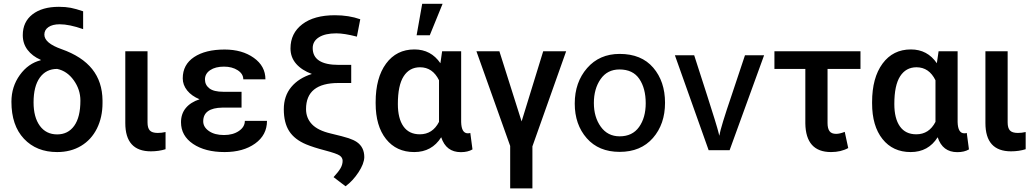

<svg xmlns="http://www.w3.org/2000/svg" viewBox="-20 -802 5531 1025"><path d="M101.6 -614.3Q101.6 -569.3 127 -535.9Q152.3 -502.4 196.8 -482.9L197.8 -480.5Q130.9 -463.9 85.9 -401.6Q41 -339.4 41 -258.8Q41 -132.3 107.9 -61.3Q174.8 9.8 285.2 9.8Q357.9 9.8 412.8 -23.2Q467.8 -56.2 497.6 -116.2Q527.3 -176.3 527.3 -252V-265.6Q526.4 -365.2 472.2 -433.1Q418 -501 308.6 -539.6Q216.8 -571.8 216.8 -617.2Q216.8 -642.6 238.8 -657.5Q260.7 -672.4 298.8 -672.4Q350.1 -672.4 423.8 -646.5V-741.7Q385.3 -754.9 357.7 -760.3Q330.1 -765.6 294.4 -765.6Q205.1 -765.6 153.3 -725.3Q101.6 -685.1 101.6 -614.3ZM159.2 -255.4Q159.2 -341.3 192.6 -387.7Q226.1 -434.1 285.2 -434.1Q338.4 -422.9 373.8 -373.3Q409.2 -323.7 409.2 -265.1Q409.2 -176.3 376.2 -130.4Q343.3 -84.5 285.2 -84.5Q226.1 -84.5 192.6 -130.4Q159.2 -176.3 159.2 -255.4Z M767.6 -528.3H648.9V-145Q648.9 5.9 785.6 5.9Q827.6 5.9 863.8 -5.4V-97.2Q842.8 -92.3 822.3 -92.3Q792 -92.3 779.8 -105.5Q767.6 -118.7 767.6 -148.4Z M946.3 -149.4Q946.3 -77.1 1010.7 -33.7Q1075.2 9.8 1179.2 9.8Q1278.3 9.8 1341.8 -35.6Q1405.3 -81.1 1405.3 -156.7H1287.1Q1287.1 -124.5 1255.4 -102.8Q1223.6 -81.1 1175.8 -81.1Q1126 -81.1 1095.5 -102.3Q1064.9 -123.5 1064.9 -154.3Q1064.9 -226.1 1167.5 -227.5H1269.5V-312H1172.4Q1121.1 -312 1097.7 -330.3Q1074.2 -348.6 1074.2 -377.9Q1074.2 -408.7 1102.1 -427.5Q1129.9 -446.3 1175.8 -446.3Q1219.2 -446.3 1249 -427Q1278.8 -407.7 1278.8 -378.4H1397Q1397 -449.2 1334.7 -493.4Q1272.5 -537.6 1179.2 -537.6Q1076.7 -537.6 1016.1 -497.3Q955.6 -457 955.6 -383.8Q955.6 -348.6 979.2 -319.1Q1002.9 -289.6 1045.4 -272Q997.6 -256.3 971.9 -225.3Q946.3 -194.3 946.3 -149.4Z M1885.3 -606.4 1903.3 -699.2Q1842.3 -720.7 1767.6 -720.7Q1656.7 -720.7 1593.8 -672.6Q1530.8 -624.5 1530.8 -543.5Q1530.8 -496.1 1561 -461.4Q1591.3 -426.8 1645 -407.2Q1574.7 -385.3 1534.9 -337.4Q1495.1 -289.6 1495.1 -218.8Q1495.1 -146.5 1523.9 -101.8Q1552.7 -57.1 1614.7 -31.2Q1651.9 -15.6 1715.1 1Q1778.3 17.6 1793.7 28.6Q1809.1 39.6 1809.1 56.6Q1809.1 76.7 1797.9 96.2Q1786.6 115.7 1760.7 143.6L1824.7 192.4Q1863.8 163.6 1893.8 117.9Q1923.8 72.3 1924.8 37.1Q1924.8 -16.1 1885.3 -43.5Q1868.2 -55.2 1841.1 -64.2Q1814 -73.2 1745.4 -89.4Q1676.8 -105.5 1645.3 -138.7Q1613.8 -171.9 1613.8 -219.7Q1613.8 -358.9 1786.6 -358.9H1855V-455.6H1788.1Q1649.4 -455.6 1649.4 -545.4Q1649.4 -582 1682.6 -603Q1715.8 -624 1775.4 -624Q1817.9 -624 1885.3 -606.4Z M2441.9 -528.3H2340.3L2331.1 -464.4Q2280.8 -538.1 2192.4 -538.1Q2096.7 -538.1 2041 -462.4Q1985.4 -386.7 1985.4 -256.8V-250.5Q1985.4 -129.4 2040.8 -59.8Q2096.2 9.8 2191.4 9.8Q2285.6 9.8 2335.4 -69.3Q2361.3 10.3 2440.4 10.3Q2477.5 10.3 2502.4 -4.4L2490.7 -92.3Q2485.8 -90.3 2477.5 -90.3Q2443.4 -90.3 2441.9 -150.4ZM2104 -246.6Q2104 -346.7 2135 -394.8Q2166 -442.9 2222.2 -442.9Q2289.6 -442.9 2323.7 -373.5V-151.4Q2289.6 -85 2221.2 -85Q2163.6 -85 2133.8 -127.2Q2104 -169.4 2104 -246.6ZM2233.9 -781.7 2204.1 -613.8H2274.4L2342.8 -781.7Z M2764.6 -153.8 2646 -528.3H2523.4L2703.6 -22.9V203.6H2822.3V-20.5L3002.4 -528.3H2879.9Z M3288.1 8.8Q3400.9 8.8 3465.6 -65.2Q3530.3 -139.2 3530.3 -253.2Q3530.3 -367.2 3467.3 -440.7Q3404.3 -514.2 3288.1 -514.2Q3180.2 -514.2 3114.3 -438.5Q3048.3 -362.8 3048.3 -249Q3048.3 -137.2 3112.3 -64.2Q3176.3 8.8 3288.1 8.8ZM3287.1 -431.2Q3358.9 -431.2 3393.1 -380.6Q3427.2 -330.1 3427.2 -251Q3427.2 -173.8 3391.6 -124Q3356 -74.2 3288.1 -74.2Q3224.1 -74.2 3187.3 -125.5Q3150.4 -176.8 3150.4 -252Q3150.4 -328.1 3186.3 -379.6Q3222.2 -431.2 3287.1 -431.2Z M3763.2 0H3875L4059.1 -506.8H3957L3885.7 -293Q3828.6 -126 3819.8 -77.1L3815.9 -94.2Q3812 -110.8 3795.4 -164.8Q3778.8 -218.8 3754.9 -293L3686 -506.8H3583Z M4573.7 -434.1V-528.3H4114.3V-434.1H4279.3V-143.1Q4281.7 9.8 4416.5 9.8Q4469.2 9.8 4508.3 -11.7L4489.7 -98.1Q4462.9 -87.4 4443.8 -87.4Q4418.9 -87.4 4408.4 -101.8Q4397.9 -116.2 4397.9 -145V-434.1Z M5092.3 -528.3H4990.7L4981.4 -464.4Q4931.2 -538.1 4842.8 -538.1Q4747.1 -538.1 4691.4 -462.4Q4635.7 -386.7 4635.7 -256.8V-250.5Q4635.7 -129.4 4691.2 -59.8Q4746.6 9.8 4841.8 9.8Q4936 9.8 4985.8 -69.3Q5011.7 10.3 5090.8 10.3Q5127.9 10.3 5152.8 -4.4L5141.1 -92.3Q5136.2 -90.3 5127.9 -90.3Q5093.8 -90.3 5092.3 -150.4ZM4754.4 -246.6Q4754.4 -346.7 4785.4 -394.8Q4816.4 -442.9 4872.6 -442.9Q4939.9 -442.9 4974.1 -373.5V-151.4Q4939.9 -85 4871.6 -85Q4814 -85 4784.2 -127.2Q4754.4 -169.4 4754.4 -246.6Z M5359.4 -528.3H5240.7V-145Q5240.7 5.9 5377.4 5.9Q5419.4 5.9 5455.6 -5.4V-97.2Q5434.6 -92.3 5414.1 -92.3Q5383.8 -92.3 5371.6 -105.5Q5359.4 -118.7 5359.4 -148.4Z"/></svg>

Font: FAU Chimera Medium
Style: Regular
Weight: 500
Version: Version 1.002;hotconv 1.0.117;makeotfexe 2.5.65602